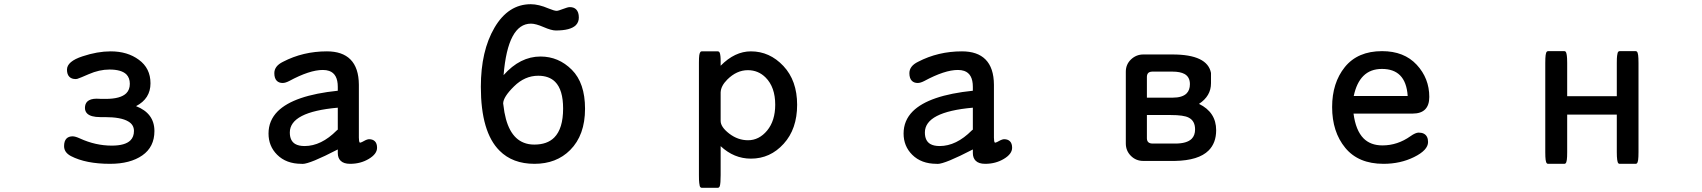

<svg xmlns="http://www.w3.org/2000/svg" viewBox="-20 -747 8040 907"><path d="M622.6 -245.6Q709.5 -211.9 709.5 -127.9Q709.5 -52.7 652.3 -12.9Q595.2 26.9 500 26.9Q385.3 26.9 314.9 -9.8Q282.7 -26.9 282.7 -56.6Q282.7 -81.1 294.4 -92.8Q304.7 -103 323.2 -103Q335.9 -103 357.9 -92.8Q431.6 -59.1 507.8 -59.1Q571.3 -59.1 596.2 -84Q612.8 -100.6 612.8 -128.4Q612.8 -157.7 585.9 -173.3Q551.8 -193.8 475.1 -193.8H453.6Q408.7 -193.8 391.6 -210.9Q381.3 -221.2 381.3 -237.3Q381.3 -255.9 392.1 -267.1Q406.2 -280.8 436.5 -280.8L460 -279.8H478.5Q549.8 -279.8 576.7 -306.6Q593.3 -323.2 593.3 -351.1Q593.3 -378.9 577.1 -395.5Q553.7 -418.5 497.1 -418.5Q449.2 -418.5 398.9 -396.5Q358.9 -378.9 345.2 -374.5Q341.8 -373.5 337.2 -373.5Q332.5 -373.5 326.7 -374.5Q314.9 -377 307.6 -384.3Q296.4 -395.5 296.4 -418Q296.4 -457 370.1 -481Q440.4 -504.4 502.9 -504.4Q582 -504.4 635.7 -464.8Q690.9 -424.8 690.9 -353.5Q690.9 -280.8 622.6 -245.6Z M1575.7 -238.3Q1349.1 -218.3 1349.1 -121.1Q1349.1 -82 1374.5 -66.9Q1391.1 -57.1 1418.9 -57.1Q1497.6 -57.1 1570.8 -130.9L1575.7 -134.8ZM1723.6 -89.4Q1741.2 -89.4 1751.2 -79.3Q1761.2 -69.3 1761.2 -48.8Q1761.2 -19.5 1721.7 3.9Q1683.1 26.9 1633.8 26.9Q1603.5 26.9 1588.9 12.2Q1575.7 -1 1575.7 -24.4V-41Q1443.8 27.3 1409.2 27.3Q1406.2 27.3 1404.3 26.9Q1332 26.9 1289.1 -16.1Q1248.5 -56.6 1248.5 -116.2Q1248.5 -177.7 1292 -221.2Q1368.2 -296.9 1575.7 -318.4V-336.9Q1575.7 -397.9 1534.7 -412.1Q1522 -416.5 1504.9 -416.5Q1442.9 -416.5 1346.2 -364.3Q1328.1 -355 1315.4 -355Q1297.9 -355 1287.6 -365.2Q1275.9 -377 1275.9 -401.4Q1275.9 -435.1 1316.9 -455.1Q1411.6 -504.4 1524.4 -504.4Q1597.2 -504.4 1635.3 -466.3Q1674.8 -426.8 1675.3 -346.7V-96.7Q1675.3 -77.6 1679.7 -73.2Q1680.2 -72.8 1681.2 -73Q1682.1 -73.2 1682.9 -73.5Q1683.6 -73.7 1684.8 -74Q1686 -74.2 1687.3 -75Q1688.5 -75.7 1690.4 -76.2Q1693.8 -77.6 1697.8 -80.1Q1708 -85.9 1713.9 -87.6Q1719.7 -89.4 1723.6 -89.4Z M2503.9 -64Q2564.9 -64 2598.1 -97.2Q2640.1 -139.2 2640.1 -234.4Q2640.1 -322.8 2602.5 -360.4Q2573.7 -389.2 2522.5 -389.2Q2459 -389.2 2408.2 -338.9Q2357.4 -289.1 2356.9 -258.3L2357.9 -251.5Q2374 -104 2454.6 -72.8Q2476.6 -64 2503.9 -64ZM2358.9 -392.1Q2437 -480 2533.2 -480Q2618.7 -480 2681.2 -417.5Q2743.7 -355 2743.7 -233.4Q2743.7 -108.4 2673.3 -38.1Q2608.4 26.9 2504.9 26.9Q2401.4 26.9 2339.8 -35.2Q2251.5 -123 2251.5 -336.9Q2251.5 -506.3 2315.9 -616.2Q2380.9 -727.1 2487.3 -727.1Q2524.4 -727.1 2571.3 -707Q2598.6 -695.8 2609.4 -695.8Q2617.2 -695.8 2639.6 -704.6Q2662.1 -713.4 2671.9 -713.4Q2690.9 -713.4 2701.7 -702.6Q2714.4 -689.9 2714.4 -664.1Q2714.4 -642.6 2700.2 -627.9Q2674.8 -603 2605.5 -603Q2585 -603 2547.9 -619.1Q2510.7 -635.3 2488.3 -635.3Q2378.9 -635.3 2358.9 -392.1Z M3384.3 -175.8Q3384.3 -147 3425 -115.7Q3465.8 -84.5 3513.7 -84.5Q3565.9 -84.5 3604 -130.4Q3642.1 -176.8 3642.1 -252.4Q3642.1 -335.4 3596.7 -380.9Q3562 -415.5 3512.7 -415.5Q3460 -415.5 3415.5 -371.1Q3385.3 -340.8 3384.3 -310.5ZM3527.3 2.4Q3447.3 2.4 3384.3 -56.6V80.1Q3384.3 119.1 3380.4 131.8Q3377.4 140.1 3371.1 140.1H3294.9Q3288.6 140.1 3285.6 131.8Q3284.7 127.4 3283.2 117.2Q3281.7 106.9 3281.7 80.1V-452.1Q3281.7 -475.1 3283.4 -486.6Q3285.2 -498 3289.1 -502Q3291.5 -504.4 3294.9 -504.4H3371.1Q3379.4 -504.4 3381.8 -491.2Q3383.8 -481.4 3384 -471.4Q3384.3 -461.4 3384.3 -456.1V-436.5Q3451.2 -504.4 3527.3 -504.4Q3615.7 -504.4 3680.7 -435.3Q3745.6 -366.2 3745.6 -252Q3745.6 -137.7 3682.1 -67.9Q3618.7 2.4 3527.3 2.4Z M4575.7 -238.3Q4349.1 -218.3 4349.1 -121.1Q4349.1 -82 4374.5 -66.9Q4391.1 -57.1 4418.9 -57.1Q4497.6 -57.1 4570.8 -130.9L4575.7 -134.8ZM4723.6 -89.4Q4741.2 -89.4 4751.2 -79.3Q4761.2 -69.3 4761.2 -48.8Q4761.2 -19.5 4721.7 3.9Q4683.1 26.9 4633.8 26.9Q4603.5 26.9 4588.9 12.2Q4575.7 -1 4575.7 -24.4V-41Q4443.8 27.3 4409.2 27.3Q4406.2 27.3 4404.3 26.9Q4332 26.9 4289.1 -16.1Q4248.5 -56.6 4248.5 -116.2Q4248.5 -177.7 4292 -221.2Q4368.2 -296.9 4575.7 -318.4V-336.9Q4575.7 -397.9 4534.7 -412.1Q4522 -416.5 4504.9 -416.5Q4442.9 -416.5 4346.2 -364.3Q4328.1 -355 4315.4 -355Q4297.9 -355 4287.6 -365.2Q4275.9 -377 4275.9 -401.4Q4275.9 -435.1 4316.9 -455.1Q4411.6 -504.4 4524.4 -504.4Q4597.2 -504.4 4635.3 -466.3Q4674.8 -426.8 4675.3 -346.7V-96.7Q4675.3 -77.6 4679.7 -73.2Q4680.2 -72.8 4681.2 -73Q4682.1 -73.2 4682.9 -73.5Q4683.6 -73.7 4684.8 -74Q4686 -74.2 4687.3 -75Q4688.5 -75.7 4690.4 -76.2Q4693.8 -77.6 4697.8 -80.1Q4708 -85.9 4713.9 -87.6Q4719.7 -89.4 4723.6 -89.4Z M5397.9 -285.6H5518.6Q5565.4 -285.6 5585.4 -305.7Q5601.1 -321.3 5601.1 -349.6Q5601.1 -383.3 5575.7 -397.5Q5555.2 -408.7 5518.6 -408.7H5422.9Q5410.2 -408.2 5404.3 -402.3Q5398.4 -396.5 5397.9 -384.8ZM5531.2 -68.8Q5586.9 -68.8 5609.4 -91.3Q5625.5 -107.4 5625.5 -135.7Q5625.5 -176.3 5595.2 -191.4Q5572.3 -203.6 5510.7 -203.6H5397.9V-92.8Q5398.4 -77.6 5408.7 -72.3Q5414.1 -69.3 5422.9 -68.8ZM5644 -256.3Q5725.1 -216.8 5725.1 -131.8Q5725.1 -71.8 5689.5 -36.1Q5642.1 11.2 5530.3 13.2H5380.9Q5346.2 13.2 5322.3 -10.7Q5298.3 -34.7 5298.3 -69.3V-408.2Q5298.3 -442.9 5322.8 -466.3Q5347.7 -489.7 5380.9 -489.7H5518.6Q5684.1 -489.7 5700.7 -402.3V-401.9V-353.5Q5700.7 -293.5 5644 -256.3Z M6593.8 -391.1Q6563.5 -421.4 6508.3 -421.4Q6453.6 -421.4 6420.4 -388.2Q6388.2 -356 6375 -293.5H6629.9Q6625.5 -359.4 6593.8 -391.1ZM6510.7 -60.1Q6582 -60.1 6643.6 -104Q6667 -120.6 6681.6 -120.6Q6710.9 -120.6 6721.2 -100.1Q6726.1 -90.3 6726.1 -76.2Q6726.1 -37.6 6659.7 -4.9Q6595.2 26.9 6515.6 26.9Q6397 26.9 6335 -48.6Q6272.9 -124 6272.9 -241.2Q6272.9 -355.5 6333 -430.2Q6394 -505.4 6508.8 -505.4Q6612.8 -505.4 6672.4 -441.2Q6731.9 -377 6731.9 -289.1Q6731.9 -250 6712.2 -230.2Q6692.4 -210.4 6653.3 -210.4H6374Q6384.3 -130.9 6421.4 -93.3Q6454.6 -60.1 6510.7 -60.1Z M7383.3 -205.6V-28.3Q7383.3 -3.9 7381.6 8.3Q7379.9 20.5 7376 24.4Q7373.5 26.9 7370.1 26.9H7293Q7289.6 26.9 7287.1 24.4Q7283.2 20.5 7281.5 8.3Q7279.8 -3.9 7279.8 -28.3V-449.2Q7279.8 -474.1 7281.5 -486.6Q7283.2 -499 7287.1 -502.9Q7289.6 -505.4 7293 -505.4H7370.1Q7373.5 -505.4 7376 -502.9Q7381.3 -497.1 7382.8 -471.2Q7383.3 -461.4 7383.3 -449.2V-292.5H7617.7V-449.2Q7617.7 -474.1 7619.1 -483.6Q7620.6 -493.2 7621.6 -496.8Q7622.6 -500.5 7625 -502.9Q7627.4 -505.4 7630.9 -505.4H7707Q7710.4 -505.4 7712.9 -502.9Q7716.8 -499 7718.5 -486.6Q7720.2 -474.1 7720.2 -449.2V-28.3Q7720.2 -3.9 7718.5 8.3Q7716.8 20.5 7712.9 24.4Q7710.4 26.9 7707 26.9H7630.9Q7627.4 26.9 7625 24.4Q7617.7 17.1 7617.7 -28.3V-205.6Z"/></svg>

Font: YuPearl-Medium
Style: Medium
Weight: 500
Designer: Max Yao
Foundry: Max-Everyday
Version: Version 1.011; ttfautohint (v1.8.3)